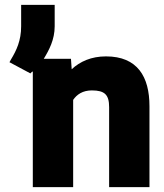

<svg xmlns="http://www.w3.org/2000/svg" viewBox="-20 -770 673 790"><path d="M19 -514 105 -468 111 -474C112 -475 114 -475 115 -476V0H281V-359C296 -381 320 -398 358 -398C411 -398 429 -380 429 -329V0H595V-333C595 -454 546 -538 416 -538C356 -538 309 -517 275 -485L272 -528H160C182 -564 205 -607 205 -662V-750H67V-662C67 -603 48 -563 25 -525Z"/></svg>

Font: Asimov Pro
Style: Ult
Weight: 900
Designer: Google
Version: Version 2.000980; 2014